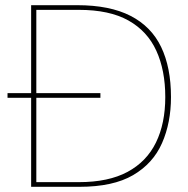

<svg xmlns="http://www.w3.org/2000/svg" viewBox="-20 -720 723 740"><path d="M9 -343V-361H367V-343ZM100 0V-700H278Q403 -700 483 -659Q563 -618 601 -539Q639 -460 639 -346Q639 -247 604.5 -168.5Q570 -90 493 -45Q416 0 286 0ZM120 -18H284Q398 -18 471.5 -57.5Q545 -97 581 -170.5Q617 -244 617 -346Q617 -449 582.5 -524.5Q548 -600 475 -641Q402 -682 284 -682H120Z"/></svg>

Font: DM Sans 28pt Thin
Style: Regular
Weight: 250
Version: Version 4.004;gftools[0.9.30]